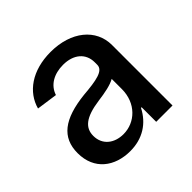

<svg xmlns="http://www.w3.org/2000/svg" viewBox="-145 -700 857 857"><g transform="rotate(-45 283.5 -271.5)"><path d="M218 11C296 11 355 -27 388 -92H392V0H495V-382C495 -482 409 -554 279 -554C161 -554 83 -496 61 -415L160 -401C175 -448 220 -474 278 -474C344 -474 386 -438 386 -382V-366C386 -329 333 -320 249 -313C111 -298 45 -248 45 -149C45 -44 121 11 218 11ZM149 -154C149 -204 183 -235 277 -248C323 -254 363 -262 387 -276V-212C387 -123 324 -64 250 -64C192 -64 149 -98 149 -154Z"/></g></svg>

Font: Wafeq Medium
Style: Regular
Weight: 500
Designer: Rasmus Andersson & Azza Alameddine
Foundry: Google & TypeTogether
Version: Version 3.000;January 28, 2025;FontCreator 15.0.0.3014 64-bi